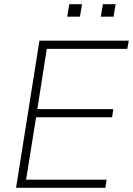

<svg xmlns="http://www.w3.org/2000/svg" viewBox="-20 -900 637 920"><path d="M57 0 169 -705H597L590 -666H204L159 -377H523L517 -338H153L105 -39H491L485 0ZM463 -820 473 -880H534L524 -820ZM302 -820 312 -880H373L363 -820Z"/></svg>

Font: Mulish ExtraLight
Style: Italic
Weight: 200
Italic angle: -9°
Designer: Vernon Adams
Foundry: Vernon Adams
Version: Version 3.603